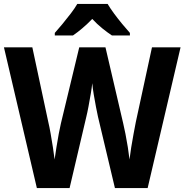

<svg xmlns="http://www.w3.org/2000/svg" viewBox="-20 -954 937 974"><path d="M896 -714 729 0H563L477 -362Q473 -380 467 -411Q461 -442 455.5 -475Q450 -508 448 -532Q446 -511 440.5 -478.5Q435 -446 429 -414Q423 -382 418 -362L333 0H167L0 -714H144L225 -335Q231 -310 237 -275.5Q243 -241 248.5 -206Q254 -171 257 -145Q261 -173 266.5 -208Q272 -243 278 -275Q284 -307 289 -328L382 -714H515L605 -328Q610 -307 616.5 -274.5Q623 -242 628.5 -207Q634 -172 637 -145Q640 -171 645.5 -205.5Q651 -240 657.5 -274.5Q664 -309 669 -335L751 -714ZM526 -934Q539 -912 558.5 -885.5Q578 -859 599.5 -833Q621 -807 639 -787V-774H548Q525 -789 498.5 -810.5Q472 -832 448 -858Q423 -832 397.5 -810.5Q372 -789 350 -774H258V-787Q275 -806 297 -832.5Q319 -859 339.5 -886Q360 -913 372 -934Z"/></svg>

Font: Noto Sans Arabic SemCond
Style: Bold
Weight: 700
Width: 4
Designer: Monotype Design Team, Nadine Chahine, Nizar Qandah and Khaled Hosny
Foundry: Monotype Imaging Inc.
Version: Version 2.012; ttfautohint (v1.8.4.7-5d5b)